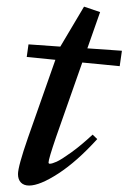

<svg xmlns="http://www.w3.org/2000/svg" viewBox="-20 -558 394 589"><path d="M69.3 11.2Q53.2 11.2 44.2 2Q35.2 -7.3 35.2 -23.9Q35.2 -47.4 65.9 -135.7L149.9 -374.5L62 -383.3L67.4 -421.9L165 -415L237.8 -537.6L287.1 -521L248 -409.7L354 -402.3L347.2 -355L232.4 -366.2L151.9 -137.2Q128.9 -69.8 128.9 -59.6Q128.9 -55.7 132.8 -55.7Q139.6 -55.7 153.8 -62Q168 -68.4 198.2 -90.1Q228.5 -111.8 264.2 -145L278.3 -131.3Q215.8 -62.5 158.9 -25.6Q102.1 11.2 69.3 11.2Z"/></svg>

Font: Elstob Medium
Style: Italic
Weight: 500
Italic angle: -20°
Designer: Peter S. Baker
Version: Version 1.015